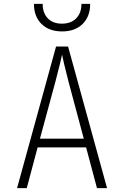

<svg xmlns="http://www.w3.org/2000/svg" viewBox="-20 -970 640 990"><path d="M68 0 269 -730H331L532 0H480L424 -210H174L118 0ZM186 -255H412L333 -550Q319 -604 310.5 -640.5Q302 -677 300 -688Q298 -677 289 -640.5Q280 -604 266 -550ZM300 -808Q233 -808 194 -846.5Q155 -885 155 -950H200Q200 -903 226.5 -875.5Q253 -848 299 -848Q346 -848 373 -875.5Q400 -903 400 -950H445Q445 -885 406 -846.5Q367 -808 300 -808Z"/></svg>

Font: JetBrains Mono NL Thin
Style: Regular
Weight: 100
Monospace: yes
Designer: Philipp Nurullin, Konstantin Bulenkov
Foundry: JetBrains
Version: Version 2.305; ttfautohint (v1.8.4.7-5d5b)